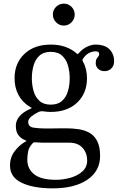

<svg xmlns="http://www.w3.org/2000/svg" viewBox="-20 -775 654 1055"><path d="M60 -345C60 -311 67.1 -280.6 81.2 -253.8C95.4 -226.9 115.5 -205.7 141.5 -190C148.8 -185.7 153.1 -183 154.2 -182C155.4 -181 151.5 -178.7 142.5 -175C119.2 -164.7 100.8 -151.7 87.2 -136C73.8 -120.3 67 -103 67 -84C67 -63 71.2 -46.4 79.8 -34.2C88.2 -22.1 99.7 -12.8 114 -6.5C120.7 -3.5 124.5 -1.8 125.5 -1.2C126.5 -0.8 123.7 1.3 117 5C96.7 16.3 77.9 33.2 60.8 55.5C43.6 77.8 35 104.3 35 135C35 177.3 56.3 208.8 99 229.2C141.7 249.8 198.7 260 270 260C350 260 413.3 244.2 460 212.5C506.7 180.8 530 137.3 530 82C530 48 524.8 20.8 514.2 0.5C503.8 -19.8 489.7 -35 472 -45C454.3 -55 434.3 -61.7 412 -65C389.7 -68.3 366.7 -70 343 -70C333.7 -70 321.8 -69.9 307.5 -69.8C293.2 -69.6 279.1 -69.4 265.2 -69.2C251.4 -69.1 240.3 -69 232 -69C204.7 -69 181.7 -70.6 163 -73.8C144.3 -76.9 135 -87.7 135 -106C135 -115.7 140.8 -125.3 152.2 -135C163.8 -144.7 177.2 -153 192.5 -160C200.8 -163.7 210.2 -164.7 220.5 -163C233.2 -161 246 -160 259 -160C319.7 -160 368 -177.1 404 -211.2C440 -245.4 458 -290 458 -345C458 -380 450.2 -411.7 434.5 -440C432.8 -443 432.3 -445.2 433 -446.8C433.7 -448.2 434.8 -450.3 436.5 -453C446.8 -468 458.1 -478.4 470.2 -484.2C482.4 -490.1 494.3 -493 506 -493C518.7 -493 525 -488 525 -478C525 -472.7 523.4 -468.2 520.2 -464.8C517.1 -461.2 513.9 -456.9 510.8 -451.8C507.6 -446.6 506 -438.7 506 -428C506 -415.7 510.5 -405.2 519.5 -396.8C528.5 -388.2 540 -384 554 -384C569 -384 581.6 -388.9 591.8 -398.8C601.9 -408.6 607 -422 607 -439C607 -465 598.6 -486.7 581.8 -504C564.9 -521.3 538.7 -530 503 -530C490.7 -530 476.2 -526.2 459.5 -518.8C442.8 -511.2 427.2 -499.2 412.5 -482.5C409.8 -479.5 408.1 -477.8 407.2 -477.5C406.4 -477.2 404.5 -478.3 401.5 -481C384.2 -496.7 363.5 -508.8 339.5 -517.2C315.5 -525.8 288.7 -530 259 -530C198.7 -530 150.4 -512.9 114.2 -478.8C78.1 -444.6 60 -400 60 -345ZM155 -345C155 -369.7 158.2 -393.1 164.5 -415.2C170.8 -437.4 181.6 -455.4 196.8 -469.2C211.9 -483.1 232.7 -490 259 -490C285.3 -490 306.1 -483.1 321.2 -469.2C336.4 -455.4 347.2 -437.4 353.5 -415.2C359.8 -393.1 363 -369.7 363 -345C363 -320.3 359.8 -296.9 353.5 -274.8C347.2 -252.6 336.4 -234.6 321.2 -220.8C306.1 -206.9 285.3 -200 259 -200C232.7 -200 211.9 -206.9 196.8 -220.8C181.6 -234.6 170.8 -252.6 164.5 -274.8C158.2 -296.9 155 -320.3 155 -345ZM459 107C459 131 450.4 150.8 433.2 166.5C416.1 182.2 394.2 193.8 367.8 201.5C341.2 209.2 314 213 286 213C233 213 193.8 203 168.2 183C142.8 163 130 136 130 102C130 91 131.3 77 134 60C136.7 43 145.3 26.8 160 11.5C163.3 7.8 167.8 6.3 173.5 7C185.2 8 197.1 8.6 209.2 8.8C221.4 8.9 233.7 9 246 9H360C392.7 9 417.3 18.6 434 37.8C450.7 56.9 459 80 459 107ZM330.5 -634.5C347.2 -634.5 361.3 -640.5 373 -652.5C384.7 -664.5 390.5 -678.7 390.5 -695C390.5 -711.7 384.7 -725.8 373 -737.5C361.3 -749.2 347.2 -755 330.5 -755C314.2 -755 300.1 -749.2 288.2 -737.5C276.4 -725.8 270.5 -711.7 270.5 -695C270.5 -678.7 276.4 -664.5 288.2 -652.5C300.1 -640.5 314.2 -634.5 330.5 -634.5Z"/></svg>

Font: Besley*
Style: Regular
Weight: 400
Designer: Owen Earl
Foundry: indestructible type*
Version: Version 3.000; ttfautohint (v1.8.3)